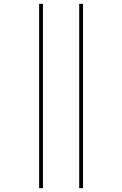

<svg xmlns="http://www.w3.org/2000/svg" viewBox="-20 -843 640 1006"><path d="M395 143V-823H415V143ZM185 143V-823H205V143Z"/></svg>

Font: Iosevka Etoile Thin
Style: Regular
Weight: 100
Designer: Belleve Invis
Foundry: Belleve Invis
Version: Version 22.1.2; ttfautohint (v1.8.4)